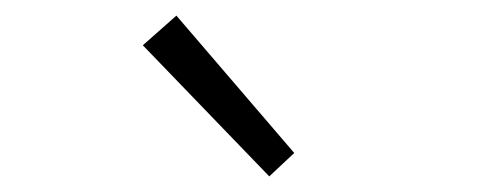

<svg xmlns="http://www.w3.org/2000/svg" viewBox="-20 -861 634 246"><path d="M163 -803 206 -841 357 -665 325 -635Z"/></svg>

Font: SpoqaHanSans-Light
Style: Regular
Weight: 300
Designer: [Spoqa Han Sans] Dong-huui Kim \uAE40 \uB3D9 \uD718  Younghwa Kang \uAC15 \uC601 \uD654  [Noto Sans] Ryoko NISHIZUKA \u8
Foundry: Spoqa (http://www.spoqa-han-sans.com)
Version: Version 2.000